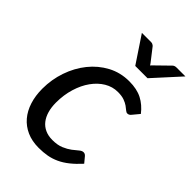

<svg xmlns="http://www.w3.org/2000/svg" viewBox="-205 -758 848 848"><g transform="rotate(45 218.5 -334.0)"><path d="M28.3 0ZM393.6 -85.9Q368.7 -58.6 346.2 -40.8Q323.7 -22.9 301 -12.5Q278.3 -2 254.2 2.4Q230 6.8 201.7 6.8Q159.7 6.8 127.4 -7.6Q95.2 -22 73.2 -47.9Q51.3 -73.7 39.8 -109.9Q28.3 -146 28.3 -189.5Q28.3 -247.1 46.6 -300.3Q64.9 -353.5 97.9 -394.5Q130.9 -435.5 176.5 -460Q222.2 -484.4 276.9 -484.4Q325.2 -484.4 357.7 -467.5Q390.1 -450.7 415 -418.5L388.2 -386.2Q385.3 -382.3 380.9 -379.9Q376.5 -377.4 371.6 -377.4Q364.7 -377.4 358.2 -383.3Q351.6 -389.2 341.3 -396.5Q331.1 -403.8 315.2 -409.7Q299.3 -415.5 274.9 -415.5Q241.7 -415.5 212.6 -398.2Q183.6 -380.9 161.6 -350.3Q139.6 -319.8 127 -278.3Q114.3 -236.8 114.3 -189Q114.3 -159.7 121.1 -136Q127.9 -112.3 141.1 -95.5Q154.3 -78.6 174.1 -69.6Q193.8 -60.5 219.7 -60.5Q252 -60.5 273.7 -69.8Q295.4 -79.1 310.3 -90.3Q325.2 -101.6 335.7 -110.8Q346.2 -120.1 356 -120.1Q365.2 -120.1 372.1 -111.8L393.6 -85.9ZM165 -674.8H222.7Q228 -674.8 232.4 -672.6Q236.8 -670.4 239.3 -668L286.1 -607.9L292.5 -598.6Q294.9 -601.1 296.9 -603.5Q298.8 -606 301.3 -607.9L362.8 -668Q369.6 -674.8 381.8 -674.8H437L324.2 -550.8H247.6Z"/></g></svg>

Font: Carlito
Style: Italic
Weight: 400
Italic angle: -7°
Designer: Lukasz Dziedzic
Foundry: tyPoland Lukasz Dziedzic
Version: Version 1.104